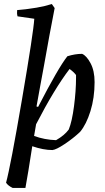

<svg xmlns="http://www.w3.org/2000/svg" viewBox="-20 -732 520 952"><path d="M43 200Q20 189 10 174Q32 94 89 -239Q146 -572 150 -639L67 -651Q63 -665 65 -682Q172 -691 237 -712L251 -692Q226 -565 198 -406Q192 -374 179.5 -306Q167 -238 161 -204L169 -202Q269 -396 314 -453Q352 -465 387 -465Q409 -456 429 -418.5Q449 -381 449 -325Q449 -247 428.5 -181Q408 -115 377 -78Q343 -46 301 -18Q259 10 240 12Q195 12 140 -7Q119 130 106 200ZM258 -37Q300 -61 321 -90Q337 -129 347 -205.5Q357 -282 357 -347V-360Q346 -375 325 -390Q250 -292 159 -116L149 -58Q200 -39 258 -37Z"/></svg>

Font: Albura Medium
Style: Italic
Weight: 462
Italic angle: -7°
Designer: Mercedes Jáuregui
Foundry: Omnibus-Type Team
Version: Version 1.000